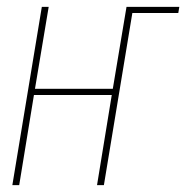

<svg xmlns="http://www.w3.org/2000/svg" viewBox="-20 -540 543 560"><path d="M16 0 102 -520H122L82 -281H309L349 -520H503L500 -502H366L283 0H263L306 -263H79L36 0Z"/></svg>

Font: Iosevka Term Curly Thin
Style: Italic
Weight: 100
Italic angle: -9°
Designer: Belleve Invis
Foundry: Belleve Invis
Version: Version 32.3.0